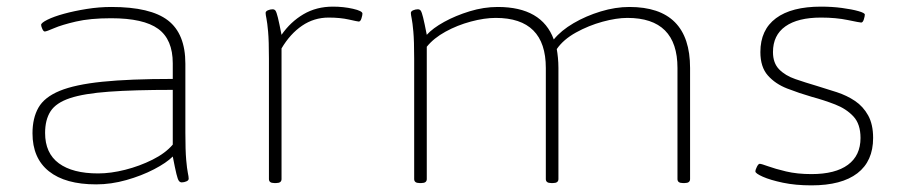

<svg xmlns="http://www.w3.org/2000/svg" viewBox="-20 -550 2733 579"><path d="M270 6Q177 6 127.5 -33.5Q78 -73 78 -148Q78 -194 96 -225.5Q114 -257 160 -276Q206 -295 288.5 -303.5Q371 -312 501 -312V-359Q501 -431 457 -463Q413 -495 315 -495Q252 -495 209 -485Q166 -475 143 -465Q120 -455 115 -455Q111 -455 107.5 -463Q104 -471 104 -475Q104 -481 123 -490.5Q142 -500 173 -508.5Q204 -517 241.5 -523Q279 -529 316 -529Q434 -529 486.5 -488.5Q539 -448 539 -358V-150Q539 -96 541.5 -68Q544 -40 546.5 -28.5Q549 -17 549 -11Q549 -6 542 -3Q535 0 528 0Q523 0 519.5 -4.5Q516 -9 512 -25.5Q508 -42 501 -78Q482 -59 444.5 -39.5Q407 -20 361 -7Q315 6 270 6ZM276 -27Q314 -27 357.5 -38Q401 -49 440 -68.5Q479 -88 501 -114V-279Q384 -279 308.5 -273.5Q233 -268 191 -254Q149 -240 132.5 -214.5Q116 -189 116 -149Q116 -88 157.5 -57.5Q199 -27 276 -27Z M807 2Q791 2 791 -10V-373Q791 -427 788.5 -454.5Q786 -482 783.5 -494Q781 -506 781 -511Q781 -516 788 -519Q795 -522 802 -522Q808 -522 811 -517.5Q814 -513 818 -497Q822 -481 829 -445Q856 -484 895 -507Q934 -530 984 -530Q1016 -530 1044.5 -523.5Q1073 -517 1073 -509Q1073 -504 1070 -494.5Q1067 -485 1062 -485Q1059 -485 1032.5 -491Q1006 -497 971 -497Q927 -497 891 -472.5Q855 -448 829 -404V-10Q829 2 813 2Z M1245 2Q1229 2 1229 -10V-373Q1229 -427 1226.5 -454.5Q1224 -482 1221.5 -494Q1219 -506 1219 -511Q1219 -516 1226 -519Q1233 -522 1240 -522Q1246 -522 1249 -517.5Q1252 -513 1256 -497Q1260 -481 1267 -445Q1285 -465 1319.5 -484Q1354 -503 1396.5 -516Q1439 -529 1481 -529Q1614 -529 1650 -431Q1672 -458 1709.5 -480Q1747 -502 1791.5 -515.5Q1836 -529 1878 -529Q2061 -529 2061 -345V-10Q2061 2 2045 2H2039Q2023 2 2023 -10V-345Q2023 -496 1872 -496Q1839 -496 1797 -484.5Q1755 -473 1717 -452Q1679 -431 1659 -402Q1661 -391 1662.5 -376Q1664 -361 1664 -345V-10Q1664 2 1648 2H1642Q1626 2 1626 -10V-345Q1626 -496 1475 -496Q1441 -496 1400 -485Q1359 -474 1323.5 -454.5Q1288 -435 1267 -409V-10Q1267 2 1251 2Z M2427 9Q2379 9 2341 1Q2303 -7 2280.5 -17Q2258 -27 2258 -33Q2258 -38 2262.5 -47Q2267 -56 2271 -56Q2276 -56 2296.5 -48.5Q2317 -41 2350.5 -33Q2384 -25 2427 -25Q2499 -25 2537 -53Q2575 -81 2575 -134Q2575 -176 2553.5 -199Q2532 -222 2498.5 -235Q2465 -248 2428 -258Q2390 -269 2354 -283Q2318 -297 2295.5 -322.5Q2273 -348 2273 -393Q2273 -460 2320 -495Q2367 -530 2456 -530Q2489 -530 2519 -526Q2549 -522 2568.5 -516.5Q2588 -511 2588 -506Q2588 -501 2585 -491.5Q2582 -482 2577 -482Q2573 -482 2537 -489.5Q2501 -497 2456 -497Q2386 -497 2348.5 -470.5Q2311 -444 2311 -393Q2311 -360 2329.5 -341Q2348 -322 2378.5 -311.5Q2409 -301 2443 -291Q2473 -282 2503.5 -272Q2534 -262 2558.5 -245.5Q2583 -229 2598 -202Q2613 -175 2613 -134Q2613 -64 2565.5 -27.5Q2518 9 2427 9Z"/></svg>

Font: Asap Expanded Thin
Style: Regular
Weight: 100
Width: 7
Designer: Pablo Cosgaya
Foundry: Omnibus-Type
Version: Version 3.001; ttfautohint (v1.8.4.7-5d5b)